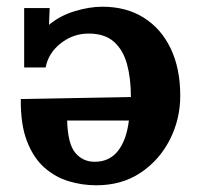

<svg xmlns="http://www.w3.org/2000/svg" viewBox="-20 -536 588 572"><path d="M267 16Q225 16 185 4Q145 -8 112.5 -36.5Q80 -65 60.5 -115Q41 -165 42 -241L370 -247Q370 -302 358.5 -344.5Q347 -387 319.5 -411.5Q292 -436 244 -436Q198 -436 161 -407Q124 -378 116 -335H52V-512H128L126 -462Q158 -489 202 -502.5Q246 -516 285 -516Q356 -516 408 -483.5Q460 -451 488.5 -391.5Q517 -332 517 -251Q517 -181 486 -120Q455 -59 399 -21.5Q343 16 267 16ZM262 -54Q306 -54 331.5 -86.5Q357 -119 364 -177H180Q182 -107 204.5 -80.5Q227 -54 262 -54Z"/></svg>

Font: Lora
Style: Bold
Weight: 700
Designer: Olga Karpushina, Alexei Vanyashin (Cyrillic)
Foundry: Cyreal
Version: Version 3.006; ttfautohint (v1.8.4.7-5d5b);gftools[0.9.30]